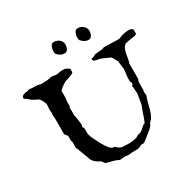

<svg xmlns="http://www.w3.org/2000/svg" viewBox="-187 -1064 1226 1232"><g transform="rotate(-30 425.5 -448.0)"><path d="M193.4 -110.8Q183.6 -136.2 174.3 -162.4Q165 -188.5 155.3 -211.9Q155.3 -212.9 154.5 -214.4Q153.8 -215.8 152.8 -217.3Q151.4 -219.2 150.4 -221.2V-268.6L146 -277.8V-313.5Q144.5 -316.9 141.8 -319.8Q139.2 -322.8 136.2 -325.7Q133.3 -328.6 131.1 -332.3Q128.9 -335.9 128.9 -341.3Q128.4 -346.7 128.4 -351.8Q128.4 -356.9 128.4 -360.8Q128.4 -366.2 128.4 -369.9Q128.4 -373.5 128.9 -377.4V-445.3L126.5 -482.4L128.9 -491.7L126.5 -513.7V-522.9L128.9 -556.6Q127.9 -559.1 127.4 -561Q126.5 -565.9 126.5 -567.9Q125.5 -569.8 123.3 -575Q121.1 -580.1 117.9 -586.4Q114.7 -592.8 110.8 -598.9Q106.9 -605 103 -608.4Q99.1 -611.3 92.5 -614.3Q85.9 -617.2 77.9 -621.1Q69.8 -625 61.3 -630.4Q52.7 -635.7 45.4 -643.1Q41 -647.9 36.1 -651.1Q31.2 -654.3 27.1 -656.7Q22.9 -659.2 20.3 -661.6Q17.6 -664.1 17.6 -668Q17.6 -674.8 22 -679.7Q26.4 -684.6 33 -687.5Q39.6 -690.4 47.4 -691.7Q55.2 -692.9 61.5 -692.9L77.6 -697.8L103 -695.3H112.3Q127.9 -695.3 142.3 -693.1Q156.7 -690.9 166 -688.5L193.4 -689.5Q198.7 -689.5 205.3 -689.9Q211.9 -690.4 218.8 -691.9Q225.6 -692.9 231.4 -694.6Q237.3 -696.3 243.2 -696.3Q253.4 -696.3 261 -694.1Q268.6 -691.9 274.4 -691.9Q286.6 -691.9 297.6 -694.8Q308.6 -697.8 322.8 -697.8L344.7 -696.3Q347.7 -694.8 352.5 -692.4Q357.4 -689.9 362.1 -687.5Q366.7 -685.1 369.9 -682.4Q373 -679.7 373 -676.8V-655.3Q373 -650.9 363.5 -646Q354 -641.1 342 -637Q330.1 -632.8 318.6 -629.4Q307.1 -626 303.2 -624Q292 -617.2 277.6 -607.4Q263.2 -597.7 253.4 -585.4V-536.6L249 -497.6Q249 -495.6 249.8 -492.4Q250.5 -489.3 250.5 -483.9Q250.5 -475.1 245.6 -468.8V-406.2L249 -393.6Q249 -392.6 250.2 -385.3Q251.5 -377.9 252.9 -368.2Q254.4 -358.4 255.6 -348.1Q256.8 -337.9 256.8 -331.1Q255.4 -328.6 254.4 -325.4Q253.4 -322.3 253.4 -315.9Q253.4 -314 254.4 -312.3Q255.4 -310.5 260.7 -309.1V-280.3Q260.7 -273.9 260.7 -269Q260.7 -264.2 261.7 -258.3L269.5 -234.9L297.4 -178.2Q303.2 -168.5 308.8 -158.4Q314.5 -148.4 320.6 -139.2Q326.7 -129.9 333.7 -121.6Q340.8 -113.3 350.6 -107.4L373 -102.1L385.3 -89.4Q399.4 -79.6 416.7 -78.1Q434.1 -76.7 451.7 -76.7Q460.9 -76.7 467.8 -76.7Q474.6 -76.7 481.2 -77.4Q487.8 -78.1 495.4 -79.6Q502.9 -81.1 513.7 -83.5Q517.1 -83.5 519.8 -85Q522.5 -86.4 524.9 -88.4Q527.3 -90.3 530 -92.3Q532.7 -94.2 537.1 -95.2Q549.8 -97.7 557.1 -100.8Q564.5 -104 570.1 -108.4Q575.7 -112.8 582 -118.9Q588.4 -125 598.6 -133.3L611.3 -139.2Q611.8 -139.2 614.5 -145.5Q617.2 -151.9 620.8 -161.6Q624.5 -171.4 628.7 -183.3Q632.8 -195.3 636.7 -206.3Q640.6 -217.3 643.8 -225.6Q647 -233.9 648.4 -237.3Q651.4 -243.2 653.8 -254.6Q656.2 -266.1 658.4 -279.1Q660.6 -292 662.6 -304.9Q664.6 -317.9 666.5 -327.6Q666.5 -336.4 665 -348.6Q663.6 -360.8 663.6 -371.6L661.1 -382.8L671.4 -401.4Q671.4 -403.3 668.7 -408.9Q666 -414.6 663.6 -416.5V-448.7L670.4 -504.4L664.6 -550.8Q664.6 -552.7 664.1 -556.9Q663.6 -561 663.6 -567.9Q662.6 -569.8 658.7 -576.2Q654.8 -582.5 650.9 -589.8L640.1 -608.4Q638.7 -609.4 634.8 -611.6Q630.9 -613.8 626.7 -616Q622.6 -618.2 618.9 -619.9Q615.2 -621.6 613.8 -621.6Q609.4 -623.5 603.8 -626.2Q598.1 -628.9 592.3 -631.6Q586.4 -634.3 580.8 -636.5Q575.2 -638.7 570.8 -639.6Q566.9 -641.1 559.1 -642.1Q551.3 -643.1 543.2 -645Q535.2 -647 529.3 -650.4Q523.4 -653.8 523.4 -660.6V-668L539.6 -671.4L557.1 -680.7Q565.9 -682.6 575 -683.1Q584 -683.6 593.3 -684.1Q602.5 -684.6 611.3 -686Q620.1 -687.5 627.4 -691.9H648.4Q665.5 -691.9 680.9 -690.7Q696.3 -689.5 715.3 -689.5H743.2Q761.7 -699.2 782.5 -703.6Q803.2 -708 825.2 -708Q827.1 -708 831.3 -707Q835.4 -706.1 839.8 -704.1Q844.2 -702.1 847.4 -699Q850.6 -695.8 850.6 -691.9V-663.1L846.2 -660.6Q837.4 -655.3 827.4 -654.3Q817.4 -653.3 807.6 -652.3Q796.4 -650.9 785.6 -647.9Q774.9 -645 762.7 -643.1Q748 -632.3 741.5 -616.9Q734.9 -601.6 731.7 -584.7Q728.5 -567.9 726.1 -551Q723.6 -534.2 717.8 -520.5V-406.2L710.9 -387.7V-327.6Q709 -323.7 708.7 -320.1Q708.5 -316.4 708.5 -310.1Q708.5 -304.2 709.7 -300.8Q710.9 -297.4 710.9 -289.6L704.6 -272Q702.1 -262.2 698.7 -253.2Q695.3 -244.1 693.4 -233.9L683.1 -192.4Q679.2 -179.7 674.3 -168.7Q669.4 -157.7 663.1 -147Q660.6 -141.6 657.2 -137.9Q653.8 -134.3 650.1 -130.9Q646.5 -127.4 643.3 -123.5Q640.1 -119.6 638.7 -114.3Q632.3 -99.6 612.3 -84.5Q602.5 -76.2 591.8 -67.4Q581.1 -58.6 570.8 -50.8Q566.9 -48.8 563.2 -45.7Q559.6 -42.5 555.9 -39.3Q552.2 -36.1 548.3 -33.7Q544.4 -31.2 539.6 -30.3H523.4L501 -19.5Q495.1 -17.6 487.5 -17.3Q480 -17.1 472.7 -17.1H451.7L419.4 -14.2L394.5 -17.1L356.9 -14.2Q356.4 -15.1 352.3 -16.6Q348.1 -18.1 342.8 -20.5Q336.4 -23.4 328.9 -25.9Q321.3 -28.3 314.9 -30.3L299.8 -33.7Q287.6 -37.6 277.6 -39.8Q267.6 -42 266.6 -43Q263.2 -44.9 260.7 -48.6Q258.3 -52.2 256.1 -55.9Q253.9 -59.6 251.2 -63Q248.5 -66.4 244.6 -68.4Q229.5 -75.2 216.3 -85Q203.1 -94.7 193.4 -110.8ZM335 -834.5Q335 -839.8 336.2 -844.5Q337.4 -849.1 338.4 -854.5Q342.3 -865.7 347.9 -873.8Q353.5 -881.8 367.7 -881.8Q378.9 -881.8 389.2 -877.9Q399.4 -874 407.2 -867.4Q415 -860.8 419.7 -851.3Q424.3 -841.8 424.3 -831.1Q424.3 -824.2 422.6 -815.9Q420.9 -807.6 417.2 -800.5Q413.6 -793.5 408 -788.6Q402.3 -783.7 394.5 -783.7Q375 -783.7 361.3 -791.3Q347.7 -798.8 336.4 -814ZM511.2 -832Q511.2 -836.4 512.5 -841.6Q513.7 -846.7 514.6 -851.1Q516.6 -863.3 523.7 -872.6Q530.8 -881.8 544.9 -881.8Q556.6 -881.8 566.9 -877.7Q577.1 -873.5 584.7 -866.5Q592.3 -859.4 596.9 -849.9Q601.6 -840.3 601.6 -830.1Q601.6 -822.8 599.6 -814.2Q597.7 -805.7 593.8 -798.6Q589.8 -791.5 584 -786.6Q578.1 -781.7 570.3 -781.7Q551.3 -781.7 537.6 -790.8Q523.9 -799.8 513.7 -812.5Z"/></g></svg>

Font: IM FELL English
Style: Regular
Weight: 400
Designer: Igino Marini
Foundry: Igino Marini
Version: 3.00